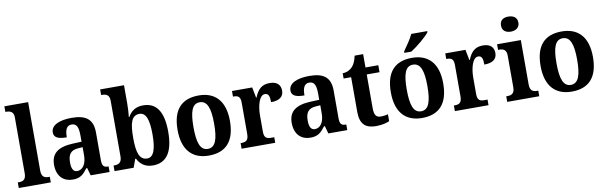

<svg xmlns="http://www.w3.org/2000/svg" viewBox="-49 -1258 5547 1759"><g transform="rotate(-10 2724.0 -379.0)"><path d="M16 0H314V-52H303C265 -52 237 -65 237 -123V-760H16V-708H27C52 -708 93 -700 93 -647V-123C93 -65 65 -52 27 -52H16Z M517 10C588 10 616 -17 657 -71H665L685 0H861V-52H857C815 -52 801 -68 801 -123V-378C801 -503 735 -549 604 -549C497 -549 411 -518 411 -447C411 -400 449 -381 530 -381C530 -449 546 -489 593 -489C643 -489 656 -448 656 -374V-318L580 -315C440 -310 371 -261 371 -153C371 -42 436 10 517 10ZM571 -60C535 -60 519 -91 519 -148C519 -221 543 -259 616 -264L657 -267V-191C657 -112 623 -60 571 -60Z M1263 10C1386 10 1454 -76 1454 -270C1454 -463 1388 -548 1268 -548C1196 -548 1153 -513 1127 -465H1122C1126 -494 1129 -552 1129 -588V-760H907V-708H912C952 -708 984 -698 984 -641V-122C984 -61 948 -52 913 -52H907V0H1085L1113 -78H1120C1146 -26 1191 10 1263 10ZM1223 -62C1149 -62 1128 -136 1128 -270C1128 -409 1149 -477 1222 -477C1283 -477 1308 -409 1308 -271C1308 -136 1283 -62 1223 -62Z M1783 10C1944 10 2028 -82 2028 -270C2028 -458 1936 -549 1786 -549C1625 -549 1541 -458 1541 -270C1541 -82 1633 10 1783 10ZM1785 -52C1714 -52 1689 -127 1689 -270C1689 -413 1713 -486 1784 -486C1855 -486 1881 -413 1881 -270C1881 -127 1856 -52 1785 -52Z M2089 0H2402V-52H2372C2335 -52 2308 -60 2308 -119V-274C2308 -355 2332 -456 2385 -456C2420 -456 2429 -428 2429 -373C2503 -373 2547 -401 2547 -460C2547 -512 2516 -548 2446 -548C2370 -548 2334 -509 2305 -438H2301L2282 -536H2094V-484H2097C2138 -484 2163 -475 2163 -416V-124C2163 -61 2135 -52 2093 -52H2089Z M2728 10C2799 10 2827 -17 2868 -71H2876L2896 0H3072V-52H3068C3026 -52 3012 -68 3012 -123V-378C3012 -503 2946 -549 2815 -549C2708 -549 2622 -518 2622 -447C2622 -400 2660 -381 2741 -381C2741 -449 2757 -489 2804 -489C2854 -489 2867 -448 2867 -374V-318L2791 -315C2651 -310 2582 -261 2582 -153C2582 -42 2647 10 2728 10ZM2782 -60C2746 -60 2730 -91 2730 -148C2730 -221 2754 -259 2827 -264L2868 -267V-191C2868 -112 2834 -60 2782 -60Z M3339 10C3398 10 3444 -4 3464 -14V-78C3444 -72 3421 -69 3397 -69C3352 -69 3336 -96 3336 -157V-471H3455V-536H3336V-660H3257C3247 -613 3232 -582 3214 -562C3195 -540 3164 -521 3121 -520V-471H3191V-148C3191 -31 3244 10 3339 10Z M3710 -619V-606H3775C3835 -644 3927 -721 3951 -756V-766H3802C3783 -721 3738 -660 3710 -619ZM3767 10C3928 10 4012 -82 4012 -270C4012 -458 3920 -549 3770 -549C3609 -549 3525 -458 3525 -270C3525 -82 3617 10 3767 10ZM3769 -52C3698 -52 3673 -127 3673 -270C3673 -413 3697 -486 3768 -486C3839 -486 3865 -413 3865 -270C3865 -127 3840 -52 3769 -52Z M4073 0H4386V-52H4356C4319 -52 4292 -60 4292 -119V-274C4292 -355 4316 -456 4369 -456C4404 -456 4413 -428 4413 -373C4487 -373 4531 -401 4531 -460C4531 -512 4500 -548 4430 -548C4354 -548 4318 -509 4289 -438H4285L4266 -536H4078V-484H4081C4122 -484 4147 -475 4147 -416V-124C4147 -61 4119 -52 4077 -52H4073Z M4705 -628C4749 -628 4787 -650 4787 -698C4787 -748 4749 -768 4705 -768C4659 -768 4625 -748 4625 -698C4625 -650 4659 -628 4705 -628ZM4560 0H4858V-52H4847C4809 -52 4781 -65 4781 -123V-536H4560V-484H4572C4609 -484 4638 -471 4638 -417V-123C4638 -65 4610 -52 4572 -52H4560Z M5160 10C5321 10 5405 -82 5405 -270C5405 -458 5313 -549 5163 -549C5002 -549 4918 -458 4918 -270C4918 -82 5010 10 5160 10ZM5162 -52C5091 -52 5066 -127 5066 -270C5066 -413 5090 -486 5161 -486C5232 -486 5258 -413 5258 -270C5258 -127 5233 -52 5162 -52Z"/></g></svg>

Font: Noto Serif Myanmar SemiCondensed
Style: Bold
Weight: 700
Width: 4
Designer: Ben Mitchell and the Monotype Design Team
Foundry: Monotype Imaging Inc.
Version: Version 2.106